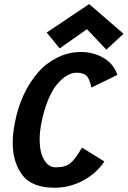

<svg xmlns="http://www.w3.org/2000/svg" viewBox="-20 -900 613 922"><path d="M408.2 -880.4 573.2 -737.8 490.7 -661.6 397.5 -759.8 266.6 -667.5 204.1 -743.7ZM346.7 -550.8Q324.7 -550.8 301.3 -537.1Q277.8 -523.4 254.4 -495.8Q231 -468.3 210.7 -419.2Q190.4 -370.1 178.2 -306.6Q170.4 -265.6 170.4 -230Q170.4 -168 191.9 -132.3Q213.4 -96.7 245.6 -96.7H252.4Q294.9 -96.7 319.6 -117.9Q344.2 -139.2 373.5 -191.4Q391.6 -180.2 427.5 -158Q463.4 -135.7 481 -124.5Q442.9 -66.9 378.2 -32.7Q313.5 1.5 243.7 1.5H242.2Q136.2 1.5 89.4 -56.6Q41 -119.6 41 -214.4Q41 -257.8 51.3 -310.5Q79.1 -455.1 163.1 -552.7Q199.7 -595.2 254.2 -622.8Q308.6 -650.4 369.1 -650.4Q426.3 -650.4 475.3 -623Q524.4 -595.7 543.9 -540.5Q523.4 -530.3 481.7 -510Q439.9 -489.7 418.9 -479.5Q409.7 -523.4 394.5 -537.1Q379.4 -550.8 346.7 -550.8Z"/></svg>

Font: Fantasque Sans Mono
Style: Bold Italic
Weight: 700
Italic angle: -11°
Monospace: yes
Designer: Jany Belluz
Version: Version 1.7.1